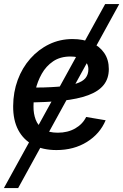

<svg xmlns="http://www.w3.org/2000/svg" viewBox="-27 -748 624 972"><path d="M-7.3 204.1 505.4 -727.5H576.7L64.9 204.1ZM258.8 11.7Q190.4 11.7 141.1 -14.2Q91.8 -40 65.4 -89.8Q39.1 -139.6 39.6 -210.9Q40 -281.7 62.7 -343.3Q85.4 -404.8 126.5 -451.2Q167.5 -497.6 221.9 -523.9Q276.4 -550.3 340.3 -550.3Q395 -550.3 436.3 -532Q477.5 -513.7 500.7 -479.7Q523.9 -445.8 523.9 -398.4Q523.9 -350.6 498 -318.1Q472.2 -285.6 419.7 -266.1Q367.2 -246.6 287.4 -238Q207.5 -229.5 99.6 -229.5L112.8 -304.2Q203.6 -304.2 263.2 -308.8Q322.8 -313.5 357.2 -324.2Q391.6 -335 406 -353Q420.4 -371.1 420.4 -397.5Q420.4 -427.2 396 -444.6Q371.6 -461.9 329.6 -461.9Q277.8 -461.9 241.9 -437.5Q206.1 -413.1 184.3 -374.3Q162.6 -335.4 152.6 -292Q142.6 -248.5 142.6 -209.5Q142.1 -172.9 153.6 -142.3Q165 -111.8 192.1 -94Q219.2 -76.2 265.6 -76.2Q315.9 -76.2 353.5 -97.7Q391.1 -119.1 409.2 -155.8L507.8 -139.2Q479 -70.3 412.8 -29.3Q346.7 11.7 258.8 11.7Z"/></svg>

Font: Inter 18pt Medium
Style: Italic
Weight: 500
Italic angle: -9.3988°
Designer: Rasmus Andersson
Foundry: rsms
Version: Version 4.001;git-66647c0bb